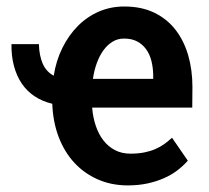

<svg xmlns="http://www.w3.org/2000/svg" viewBox="-20 -558 640 588"><path d="M371.6 9.8Q320.8 9.8 279.1 -8.8Q237.3 -27.3 207 -60.3Q176.8 -93.3 159.4 -139.2Q142.1 -185.1 140.1 -240.2Q109.4 -247.6 85.9 -263.2Q62.5 -278.8 46.6 -302.2Q30.8 -325.7 22.7 -356.2Q14.6 -386.7 15.1 -422.9H99.1Q100.1 -387.7 110.8 -363Q121.6 -338.4 144.5 -326.2Q151.9 -372.6 171.1 -411.4Q190.4 -450.2 218.5 -478.5Q246.6 -506.8 282.7 -522.5Q318.8 -538.1 360.4 -538.1Q413.1 -538.1 452.1 -519.3Q491.2 -500.5 517.1 -467.3Q543 -434.1 556.2 -389.2Q569.3 -344.2 569.3 -292L568.8 -228.5H262.2Q264.6 -198.7 273.2 -173.1Q281.7 -147.5 296.4 -128.4Q311 -109.4 331.8 -98.4Q352.5 -87.4 379.9 -87.4Q402.8 -87.4 421.4 -91.1Q439.9 -94.7 455.3 -101.3Q470.7 -107.9 483.2 -116.9Q495.6 -126 506.8 -136.2L555.2 -65.9Q541 -49.8 522.7 -35.9Q504.4 -22 481.4 -12Q458.5 -2 431.2 3.9Q403.8 9.8 371.6 9.8ZM359.9 -439.9Q339.8 -439.9 324 -429.9Q308.1 -419.9 296.1 -403.1Q284.2 -386.2 276.1 -363.8Q268.1 -341.3 264.6 -316.4H449.2V-329.1Q448.7 -351.6 443.6 -371.8Q438.5 -392.1 427.5 -407.2Q416.5 -422.4 399.9 -431.2Q383.3 -439.9 359.9 -439.9Z"/></svg>

Font: Roboto Mono
Style: Regular
Weight: 500
Designer: Google
Version: Version 2.000986; 2015; ttfautohint (v1.3)